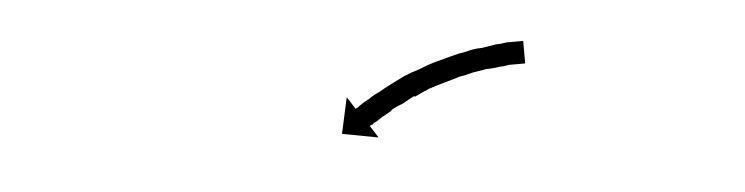

<svg xmlns="http://www.w3.org/2000/svg" viewBox="-24 -563 660 170"><g transform="rotate(-5 306.5 -478.0)"><path d="M441 -495Q441 -495 441 -495Q441 -495 441 -495Q441 -495 441 -495Q441 -495 441 -495Q439 -495 436 -495Q436 -495 436 -495Q436 -495 436 -495Q437 -495 437 -495Q437 -495 437 -495Q433 -495 429 -495Q429 -495 429 -495Q429 -495 429 -495Q429 -495 429 -495Q429 -495 429 -495Q424 -494 419 -494Q419 -494 419 -494Q419 -494 419 -494Q419 -494 419.5 -494Q420 -494 420 -494Q414 -493 408 -493Q408 -493 408 -493Q408 -493 408 -493Q408 -493 408 -493Q408 -493 408 -493Q402 -492 396 -491Q396 -491 396 -491Q396 -491 396 -491Q396 -491 396 -491Q396 -491 396 -491Q389 -489 382 -488Q382 -488 382 -488Q382 -488 382 -488Q382 -488 382.5 -488Q383 -488 383 -488Q376 -486 369 -484Q369 -484 369 -484Q369 -484 369 -484Q369 -484 369 -484Q369 -484 369 -484Q362 -482 356 -480Q356 -480 356 -480Q356 -480 356 -480Q356 -480 356 -480Q356 -480 356 -480Q349 -477 343 -474Q343 -474 343 -474Q343 -474 343 -475Q343 -475 343 -475Q343 -475 343 -475Q337 -472 332 -469Q332 -469 332 -469Q332 -469 332 -469Q332 -469 332 -469Q332 -469 332 -469Q326 -467 321 -464Q321 -464 321 -464Q321 -464 321 -464Q321 -464 321.5 -464Q322 -464 322 -464Q317 -461 313 -459Q313 -459 313 -459Q313 -459 313 -459Q313 -459 313 -459Q313 -459 313 -459Q310 -457 307 -455Q307 -455 307 -455Q307 -455 307 -455Q307 -455 307 -455Q307 -455 307 -455Q304 -454 303 -452V-453Q302 -452 301 -452L308 -441L276 -447L283 -479L290 -468Q291 -469 292 -469Q293 -470 296 -472Q296 -472 296 -472Q296 -472 296 -472Q296 -472 296 -472Q296 -472 296 -472Q299 -474 303 -476Q303 -476 303 -476Q303 -476 303 -476Q303 -476 303 -476Q303 -476 303 -476Q307 -479 312 -481Q312 -481 312 -481Q312 -481 312 -481Q312 -481 312 -481Q312 -481 312 -481Q317 -484 323 -487Q323 -487 323 -487Q323 -487 323 -487Q323 -487 323 -487Q323 -487 323 -487Q329 -490 335 -493Q335 -493 335 -493Q335 -493 335 -493Q335 -493 335 -493Q335 -493 335 -493Q342 -496 349 -498Q349 -498 349 -498Q349 -498 349 -498Q349 -498 349 -498Q349 -498 349 -498Q356 -501 363 -503Q363 -503 363 -503Q363 -503 363 -503Q363 -503 363 -503Q363 -503 363 -503Q370 -505 378 -507Q378 -507 378 -507Q378 -507 378 -507Q378 -507 378 -507Q378 -507 378 -507Q385 -509 392 -510Q392 -510 392 -510Q392 -510 392 -510Q392 -510 392 -510Q392 -510 392 -510Q399 -512 405 -512Q405 -512 405 -512Q405 -512 405 -512Q405 -512 405.5 -512Q406 -512 406 -512Q412 -513 418 -514Q418 -514 418 -514Q418 -514 418 -514Q418 -514 418 -514Q418 -514 418 -514Q423 -514 428 -515Q428 -515 428 -515Q428 -515 428 -515Q428 -515 428 -515Q428 -515 428 -515Q432 -515 436 -515Q436 -515 436 -515Q436 -515 436 -515Q436 -515 436 -515Q436 -515 436 -515Q439 -515 441 -515Q441 -515 441 -515Q441 -515 441 -515Q441 -515 441 -515Q441 -515 441 -515Q442 -515 443 -515V-495Q442 -495 441 -495Z"/></g></svg>

Font: FRB American Cursive Just Arrows Black
Style: Bold Italic
Weight: 900
Italic angle: -25°
Version: Version 2.0;Modular Font Editor K font №1